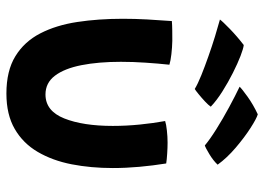

<svg xmlns="http://www.w3.org/2000/svg" viewBox="-138 -698 864 629"><g transform="rotate(90 294.5 -384.0)"><path d="M377 -492.5Q387.5 -496 407.8 -498.2Q428 -500.5 448 -500.5Q464 -500.5 483.8 -499.2Q503.5 -498 516 -496Q523 -452.5 527 -408.2Q531 -364 531 -321Q531 -249.5 518.8 -186.5Q506.5 -123.5 478.2 -75.2Q450 -27 403 0.2Q356 27.5 287 27.5Q212.5 27.5 164.8 -1.8Q117 -31 90 -83.2Q63 -135.5 52.5 -204.8Q42 -274 42 -354Q42 -393 44.2 -433.8Q46.5 -474.5 49.5 -514.5Q61 -515.5 79.8 -515.8Q98.5 -516 114 -516Q136 -515.5 157.8 -513Q179.5 -510.5 192.5 -506.5Q188.5 -469 185.8 -428.2Q183 -387.5 183 -347.5Q183 -274 194 -218.2Q205 -162.5 228.5 -131.5Q252 -100.5 290 -100.5Q344 -100.5 368.5 -162Q393 -223.5 393 -321Q393 -365 388.5 -409.8Q384 -454.5 377 -492.5ZM355 -796Q369 -792 399.8 -772.2Q430.5 -752.5 464.2 -723.8Q498 -695 520 -664.5Q506.5 -650 485.2 -637.2Q464 -624.5 457 -622.5Q437.5 -639 403.2 -660.5Q369 -682 331.5 -702.2Q294 -722.5 264.5 -736.5Q271.5 -744 297.2 -762.5Q323 -781 355 -796ZM128 -750Q139 -749 163.8 -739.5Q188.5 -730 219.2 -714.5Q250 -699 279.8 -680.2Q309.5 -661.5 330 -642Q325 -634.5 312.8 -623Q300.5 -611.5 288.5 -601.8Q276.5 -592 272 -589.5Q255.5 -599.5 227 -611Q198.5 -622.5 165.2 -634.2Q132 -646 100 -655.8Q68 -665.5 44.5 -672Q50.5 -680.5 75.2 -704.5Q100 -728.5 128 -750Z"/></g></svg>

Font: Grandstander SemiBold
Style: Regular
Weight: 600
Designer: Tyler Finck
Foundry: Etcetera Type Co
Version: Version 1.200; ttfautohint (v1.8.3)